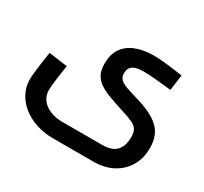

<svg xmlns="http://www.w3.org/2000/svg" viewBox="-151 -717 1252 1179"><g transform="rotate(30 475.0 -127.0)"><path d="M345 248Q280 248 224.5 229.5Q169 211 128 178.5Q87 146 63.5 101.5Q40 57 40 5Q40 -14 43 -44Q46 -74 51.5 -113Q57 -152 64 -196L196 -178Q186 -115 180 -66Q174 -17 174 3Q174 41 195 70Q216 99 254.5 115.5Q293 132 345 132H628Q693 132 725 99.5Q757 67 757 1Q757 -32 746 -50.5Q735 -69 707 -82.5Q679 -96 626 -112Q566 -131 521 -148Q476 -165 447 -185.5Q418 -206 403.5 -235Q389 -264 389 -308Q389 -374 418 -416.5Q447 -459 501 -480.5Q555 -502 629 -502Q663 -502 710 -497Q757 -492 835 -481L820 -370Q748 -378 702 -382Q656 -386 624 -386Q587 -386 564.5 -378.5Q542 -371 532 -355.5Q522 -340 522 -315Q522 -294 532.5 -280.5Q543 -267 563 -257Q583 -247 609 -239.5Q635 -232 666 -222Q721 -206 762.5 -186.5Q804 -167 832.5 -142Q861 -117 875.5 -81.5Q890 -46 890 3Q890 75 858 130Q826 185 767.5 216.5Q709 248 628 248Z"/></g></svg>

Font: Cairo Play
Style: Bold
Weight: 700
Version: Version 3.119